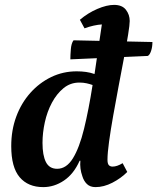

<svg xmlns="http://www.w3.org/2000/svg" viewBox="-20 -754 644 786"><path d="M157 12Q95 12 60.5 -28.5Q26 -69 26 -156Q26 -221 46.5 -276.5Q67 -332 104 -373.5Q141 -415 189.5 -438.5Q238 -462 294 -462Q314 -462 332 -459.5Q350 -457 367 -451Q374 -499 381.5 -549.5Q389 -600 397 -654Q381 -653 363 -649Q345 -645 326 -638L307 -673Q340 -701 378.5 -717.5Q417 -734 447 -734Q480 -734 495.5 -714Q511 -694 511 -668Q511 -653 504.5 -612.5Q498 -572 487.5 -517Q477 -462 465.5 -401Q454 -340 443.5 -281Q433 -222 426.5 -174.5Q420 -127 420 -100Q420 -84 425.5 -78Q431 -72 441 -72Q459 -72 482 -86L501 -50Q475 -24 440 -6Q405 12 371 12Q349 12 336 -0.5Q323 -13 317 -33Q306 -64 309 -96H306Q282 -42 242 -15Q202 12 157 12ZM154 -169Q154 -118 168 -90.5Q182 -63 214 -63Q252 -63 278.5 -106Q305 -149 324 -226.5Q343 -304 359 -406Q348 -410 334.5 -413Q321 -416 305 -416Q268 -416 240 -393Q212 -370 192.5 -333.5Q173 -297 163.5 -253.5Q154 -210 154 -169ZM268 -511Q268 -528 270 -552.5Q272 -577 281 -589L604 -582Q604 -562 598.5 -545.5Q593 -529 585 -525Z"/></svg>

Font: Petrona
Style: Bold Italic
Weight: 700
Italic angle: -9°
Designer: Ringo R. Seeber
Foundry: Ringo R. Seeber
Version: Version 2.001; ttfautohint (v1.8.3)